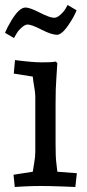

<svg xmlns="http://www.w3.org/2000/svg" viewBox="-28 -743 347 767"><path d="M32 -503Q102 -494 136 -494Q170 -494 179 -495L195 -497L201 -491L197 -428Q194 -393 194 -327V-167Q194 -114 197 -93L201 -57L279 -51L273 4L225 2Q169 0 135 0Q101 0 63 2L31 4L26 -45L103 -57Q104 -66 108.5 -91.5Q113 -117 113 -137V-357Q113 -372 108.5 -397.5Q104 -423 103 -437L27 -449ZM252 -653Q221 -604 199.5 -604Q178 -604 138 -624.5Q98 -645 82.5 -645Q67 -645 44 -618Q37 -608 28 -591L-8 -612Q1 -634 18 -662Q49 -713 74 -713Q91 -713 131 -692.5Q171 -672 188 -672Q205 -672 226 -697Q233 -705 242 -723L278 -702Q268 -677 252 -653Z"/></svg>

Font: Andada
Style: Regular
Weight: 400
Designer: Carolina Giovagnoli
Foundry: Carolina Giovagnoli
Version: Version 1.002